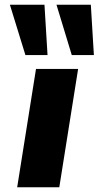

<svg xmlns="http://www.w3.org/2000/svg" viewBox="-20 -796 419 816"><path d="M53 0 133 -503H312L232 0ZM285 -562 220 -776H366L379 -562ZM88 -562 22 -776H169L182 -562Z"/></svg>

Font: Nunito Sans 7pt Expanded ExtraBold
Style: Italic
Weight: 800
Width: 7
Italic angle: -9°
Designer: Vernon Adams
Foundry: Vernon Adams
Version: Version 3.101;gftools[0.9.27]